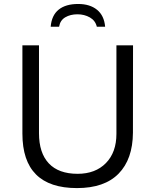

<svg xmlns="http://www.w3.org/2000/svg" viewBox="-20 -940 788 971"><path d="M93.3 -264.2V-710.9H177.2V-266.6Q177.2 -166.5 226.8 -113.8Q276.4 -61 372.6 -61Q462.4 -61 515.6 -115.2Q568.8 -169.4 568.8 -263.2V-710.9H652.8L652.3 -269Q651.4 -134.8 579.8 -61.8Q508.3 11.2 369.1 11.2Q93.3 11.2 93.3 -264.2ZM511.7 -804.7H469.7Q462.4 -835.9 434.6 -851.8Q406.7 -867.7 371.6 -867.7Q335.9 -867.7 310.1 -852.5Q284.2 -837.4 278.8 -804.7H236.3Q241.2 -862.8 276.9 -891.4Q312.5 -919.9 375 -919.9Q434.6 -919.9 470.7 -890.6Q506.8 -861.3 511.7 -804.7Z"/></svg>

Font: RGR Online_21
Style: Regular
Weight: 400
Italic angle: -12°
Designer: vernon adams
Foundry: vernon adams
Version: Version 1.000